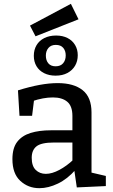

<svg xmlns="http://www.w3.org/2000/svg" viewBox="-20 -975 592 1005"><path d="M459 -54 444 -75 534 -54V-1L382 6L368 -90L376 -87Q333 -38 283 -14Q233 10 186 10Q128 10 86.5 -28Q45 -66 45 -142Q45 -200 70 -232.5Q95 -265 140 -279Q185 -293 246 -293H368L359 -282V-368Q359 -420 332 -442.5Q305 -465 257 -465Q232 -465 204.5 -460Q177 -455 145 -444L159 -458L148 -369H82L74 -502Q135 -521 186.5 -530.5Q238 -540 282 -540Q366 -540 412.5 -503Q459 -466 459 -386ZM146 -149Q146 -106 167 -85.5Q188 -65 220 -65Q252 -65 290.5 -85.5Q329 -106 365 -140L359 -115V-239L368 -229H262Q196 -229 171 -209Q146 -189 146 -149ZM271 -579Q237 -579 211 -592Q185 -605 171 -628.5Q157 -652 157 -683Q157 -714 171 -738Q185 -762 211.5 -775.5Q238 -789 274 -789Q308 -789 333.5 -776Q359 -763 373 -739.5Q387 -716 387 -686Q387 -655 373 -631Q359 -607 333 -593Q307 -579 271 -579ZM271 -628Q297 -628 310.5 -644Q324 -660 324 -685Q324 -709 311 -724.5Q298 -740 272 -740Q247 -740 233.5 -724Q220 -708 220 -684Q220 -659 233 -643.5Q246 -628 271 -628ZM166 -785 137 -841 351 -955 391 -874Z"/></svg>

Font: Bitter Thin Medium
Style: Regular
Weight: 500
Version: Version 3.021